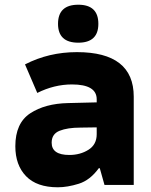

<svg xmlns="http://www.w3.org/2000/svg" viewBox="-20 -784 640 814"><path d="M225 10Q266 10 314 -5Q362 -20 399 -71H403L423 0H547V-374Q547 -563 306 -563Q187 -563 86 -511L138 -390Q210 -426 285 -426Q390 -426 390 -363V-350L269 -347Q171 -345 108 -303.5Q45 -262 45 -164Q45 -84 90.5 -37Q136 10 225 10ZM274 -127Q199 -127 199 -179Q199 -216 232.5 -229.5Q266 -243 321 -243L390 -244V-215Q390 -171 355 -149Q320 -127 274 -127ZM312 -603Q397 -603 397 -683Q397 -764 312 -764Q226 -764 226 -683Q226 -603 312 -603Z"/></svg>

Font: Noto Sans Mono Extra
Style: Regular
Weight: 800
Designer: Monotype Design Team
Foundry: Monotype Imaging Inc.
Version: Version 1.900